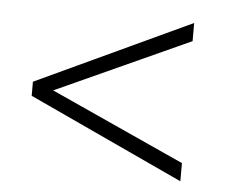

<svg xmlns="http://www.w3.org/2000/svg" viewBox="-39 -488 619 516"><g transform="rotate(5 270.5 -230.5)"><path d="M465 -17 47 -211V-249L465 -444V-395L78 -219V-242L465 -66Z"/></g></svg>

Font: Ysabeau Infant Light
Style: Italic
Weight: 300
Italic angle: -12°
Designer: Christian Thalmann (Catharsis Fonts)
Version: Version 2.001;gftools[0.9.30]; featfreeze: ss01,ss02,lnum